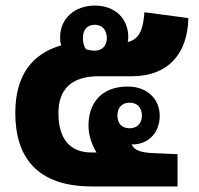

<svg xmlns="http://www.w3.org/2000/svg" viewBox="-20 -670 714 690"><path d="M310 0H618V-116L526 -120C486 -122 462 -130 453 -151H456C516 -151 554 -196 554 -254C554 -312 511 -359 439 -359C344 -359 298 -299 298 -219C298 -183 310 -150 327 -122H309C229 -122 190 -173 190 -264C190 -348 236 -396 334 -396H454C582 -396 654 -474 657 -605L499 -626C495 -571 484 -529 439 -519C440 -525 441 -531 441 -536C441 -605 392 -650 321 -650C250 -650 196 -605 196 -536C196 -526 197 -516 200 -507C95 -477 35 -399 35 -264C35 -106 112 0 310 0ZM320 -488C310 -488 299 -490 289 -493C282 -503 278 -516 278 -533C278 -562 292 -581 321 -581C348 -581 364 -561 364 -533C364 -511 352 -488 320 -488ZM446 -209C419 -209 402 -225 402 -255C402 -284 419 -301 446 -301C472 -301 490 -284 490 -255C490 -226 472 -209 446 -209Z"/></svg>

Font: Noto Sans Thai Looped SemiCondensed ExtraBold
Style: Regular
Weight: 800
Width: 4
Designer: Sasikarn Vongin, Ben Mitchell
Foundry: The Fontpad Ltd
Version: Version 1.001